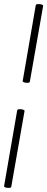

<svg xmlns="http://www.w3.org/2000/svg" viewBox="-22 -756 231 939"><path d="M110 -351Q102 -351 95 -353.5Q88 -356 89 -360L153 -731Q154 -736 167 -736Q176 -736 183 -733.5Q190 -731 189 -727L124 -357Q124 -351 110 -351ZM19 163Q11 163 4 160.5Q-3 158 -2 154L62 -216Q62 -222 76 -222Q84 -222 91.5 -219.5Q99 -217 98 -213L33 158Q32 163 19 163Z"/></svg>

Font: Cormorant Infant
Style: Italic
Weight: 400
Italic angle: -10°
Designer: Christian Thalmann (Catharsis Fonts)
Foundry: Catharsis Fonts
Version: Version 4.000